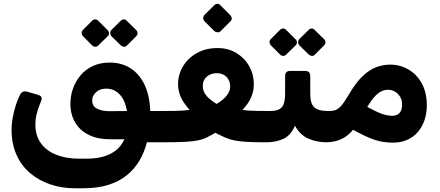

<svg xmlns="http://www.w3.org/2000/svg" viewBox="-20 -758 2361 1031"><path d="M384 253Q312 253 250 232Q188 211 141 171Q94 131 68 72Q42 13 42 -63Q42 -101 53.5 -151Q65 -201 84 -242Q91 -258 101 -264Q111 -270 128 -265L180 -250Q197 -245 202 -237.5Q207 -230 199 -211Q185 -179 177.5 -148.5Q170 -118 170 -90Q170 -30 199.5 11Q229 52 282 73Q335 94 404 94H444Q489 94 522.5 86Q556 78 580.5 64Q605 50 621.5 31Q638 12 648 -10H572Q505 -10 457 -33.5Q409 -57 383.5 -100.5Q358 -144 358 -201Q358 -243 372 -282.5Q386 -322 412.5 -353.5Q439 -385 478.5 -403.5Q518 -422 568 -422Q636 -422 684 -389.5Q732 -357 758 -299Q784 -241 787 -162H870Q885 -162 885 -147V-24Q885 6 855 6H769Q755 60 728.5 105Q702 150 660.5 183.5Q619 217 561 235Q503 253 426 253ZM569 -161 662 -162Q651 -222 621.5 -252Q592 -282 551 -282Q526 -282 509.5 -272.5Q493 -263 484 -249Q475 -235 475 -219Q475 -188 501 -174.5Q527 -161 569 -161ZM507 -513Q501 -507 491.5 -507Q482 -507 475 -514L425 -564Q419 -571 418.5 -580Q418 -589 425 -597L475 -647Q482 -654 491 -654Q500 -654 507 -647L557 -597Q565 -590 565.5 -580Q566 -570 558 -563ZM661 -513Q654 -506 645 -507Q636 -508 629 -514L578 -564Q572 -571 572 -580.5Q572 -590 578 -597L629 -647Q636 -654 644.5 -654Q653 -654 660 -647L711 -597Q718 -590 718.5 -580.5Q719 -571 711 -563Z M858 6Q840 6 840 -13V-139Q840 -150 847 -156Q854 -162 864 -162Q892 -162 918 -162.5Q944 -163 965.5 -164.5Q987 -166 998 -168Q982 -186 967.5 -207Q953 -228 945 -252Q937 -276 936 -304Q936 -358 963 -402.5Q990 -447 1038 -473.5Q1086 -500 1148 -500Q1206 -500 1250 -473Q1294 -446 1318.5 -402Q1343 -358 1343 -306Q1343 -267 1327.5 -233Q1312 -199 1282 -168Q1302 -165 1319 -164Q1336 -163 1360 -162.5Q1384 -162 1425 -162Q1432 -162 1437.5 -157Q1443 -152 1443 -144V-29Q1443 6 1406 6Q1348 6 1309.5 4Q1271 2 1243.5 -3Q1216 -8 1191.5 -18.5Q1167 -29 1136 -45Q1111 -30 1089.5 -19.5Q1068 -9 1039.5 -3.5Q1011 2 968 4Q925 6 858 6ZM1143 -200Q1179 -221 1197.5 -245Q1216 -269 1216 -293Q1216 -325 1196.5 -345Q1177 -365 1144 -365Q1112 -365 1090.5 -346.5Q1069 -328 1069 -297Q1069 -267 1088 -244.5Q1107 -222 1143 -200ZM1164 -590Q1158 -584 1148 -584.5Q1138 -585 1131 -591L1078 -644Q1071 -652 1071 -661Q1071 -670 1078 -678L1131 -730Q1138 -737 1147.5 -737.5Q1157 -738 1163 -730L1215 -678Q1233 -659 1217 -643Z M1413 6Q1398 6 1398 -9V-132Q1398 -162 1428 -162H1435Q1475 -162 1493 -182Q1511 -202 1511 -254V-349Q1511 -377 1537 -377H1619Q1646 -377 1646 -349V-254Q1646 -201 1668 -181.5Q1690 -162 1738 -162H1748Q1763 -162 1763 -147V-24Q1763 6 1733 6Q1681 6 1636 -13.5Q1591 -33 1564 -83Q1541 -30 1500.5 -12Q1460 6 1413 6ZM1516 -464Q1510 -458 1500.5 -458Q1491 -458 1484 -465L1434 -515Q1428 -522 1427.5 -531Q1427 -540 1434 -548L1484 -598Q1491 -605 1500 -605Q1509 -605 1516 -598L1566 -548Q1574 -541 1574.5 -531Q1575 -521 1567 -514ZM1670 -464Q1663 -457 1654 -458Q1645 -459 1638 -465L1587 -515Q1581 -522 1581 -531.5Q1581 -541 1587 -548L1638 -598Q1645 -605 1653.5 -605Q1662 -605 1669 -598L1720 -548Q1727 -541 1727.5 -531.5Q1728 -522 1720 -514Z M2084 8Q2057 7 2035 3.5Q2013 0 1990.5 -7.5Q1968 -15 1940.5 -28Q1913 -41 1876 -61Q1854 -35 1830 -20.5Q1806 -6 1781.5 0Q1757 6 1733 6Q1718 6 1718 -9V-132Q1718 -162 1748 -162Q1768 -162 1782.5 -167.5Q1797 -173 1812.5 -190.5Q1828 -208 1850 -245Q1888 -311 1924.5 -346.5Q1961 -382 1998.5 -396.5Q2036 -411 2075 -411Q2128 -411 2173 -385Q2218 -359 2245 -310Q2272 -261 2272 -191Q2272 -151 2260 -114.5Q2248 -78 2224.5 -50Q2201 -22 2165.5 -6.5Q2130 9 2084 8ZM2086 -136Q2109 -136 2124 -150Q2139 -164 2139 -194Q2140 -218 2129.5 -236.5Q2119 -255 2101.5 -265.5Q2084 -276 2063 -276Q2045 -276 2027.5 -267.5Q2010 -259 1992 -239.5Q1974 -220 1952 -184Q1988 -165 2011 -154.5Q2034 -144 2051.5 -140.5Q2069 -137 2086 -136Z"/></svg>

Font: Rubik
Style: Bold Italic
Weight: 700
Italic angle: -12°
Designer: Hubert and Fischer
Foundry: Hubert and Fischer
Version: Version 2.300;gftools[0.9.30]